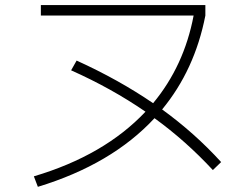

<svg xmlns="http://www.w3.org/2000/svg" viewBox="-20 -720 978 750"><path d="M548.3 -283.7Q415.5 -375 257.8 -445.3L279.3 -483.4Q443.8 -408.7 578.1 -316.9Q699.2 -462.9 736.3 -659.2H139.6V-700.2H782.2V-659.2Q740.7 -446.8 613.3 -292.5Q741.2 -199.7 843.8 -86.9L811.5 -55.7Q705.6 -169.9 583.5 -258.3Q416.5 -78.1 127.9 9.8L112.3 -31.2Q387.2 -112.8 548.3 -283.7Z"/></svg>

Font: Pretendard ExtraLight
Style: Regular
Weight: 200
Designer: Base glyphs from Inter by Rasmus Andersson; Hangeul glyphs from Noto Sans CJK(Source Han Sans) by Jang Soo-young and Kan
Foundry: Kil Hyung-jin
Version: Version 1.309